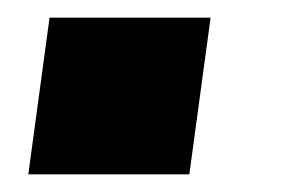

<svg xmlns="http://www.w3.org/2000/svg" viewBox="-20 -197 330 217"><path d="M218 -177H36L12 0H194Z"/></svg>

Font: United Sans ExtraBold
Style: Italic
Weight: 800
Italic angle: -8°
Designer: Pablo Impallari, Rodrigo Fuenzalida (Modified by Dan O. Williams)
Version: Version 1.000;PS 001.000;hotconv 1.0.88;makeotf.lib2.5.64775